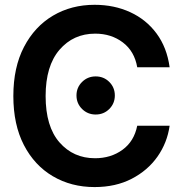

<svg xmlns="http://www.w3.org/2000/svg" viewBox="-20 -757 747 787"><path d="M367.7 9.8Q272 9.8 196.5 -34.7Q121.1 -79.1 77.9 -162.6Q34.7 -246.1 34.7 -363.3Q34.7 -481 78.4 -564.7Q122.1 -648.4 197.3 -692.9Q272.5 -737.3 367.7 -737.3Q448.2 -737.3 513.9 -707Q579.6 -676.8 621.8 -619.6Q664.1 -562.5 675.3 -481.4H542.5Q531.2 -546.9 483.6 -583Q436 -619.1 370.1 -619.1Q280.8 -619.1 223.9 -553Q167 -486.8 167 -363.3Q167 -238.3 223.9 -173.3Q280.8 -108.4 369.6 -108.4Q434.6 -108.4 482.2 -143.1Q529.8 -177.7 542.5 -241.7H675.3Q665.5 -171.9 625.5 -115Q585.4 -58.1 519.8 -24.2Q454.1 9.8 367.7 9.8ZM372.1 -287.6Q339.4 -287.6 316.4 -310.3Q293.5 -333 293.5 -365.7Q293.5 -398.4 316.4 -421.1Q339.4 -443.8 372.1 -443.8Q405.3 -443.8 428 -421.1Q450.7 -398.4 450.7 -365.7Q450.7 -333 428 -310.3Q405.3 -287.6 372.1 -287.6Z"/></svg>

Font: Inter Tight SemiBold
Style: Regular
Weight: 600
Designer: Rasmus Andersson
Foundry: rsms
Version: Version 3.004; ttfautohint (v1.8.4.7-5d5b)